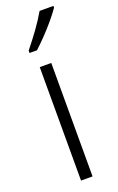

<svg xmlns="http://www.w3.org/2000/svg" viewBox="-150 -857 522 846"><g transform="rotate(-20 111.5 -433.5)"><path d="M128 -51H74V-583H128ZM223 -808Q208 -786 184.5 -758Q161 -730 135 -703Q109 -676 88 -657H53V-668Q83 -705 110.5 -743Q138 -781 158 -816H223Z"/></g></svg>

Font: Noto Sans Tamil UI Condensed Light
Style: Regular
Weight: 300
Width: 3
Designer: Jelle Bosma - Monotype Design Team
Foundry: Monotype Imaging Inc.
Version: Version 2.004; ttfautohint (v1.8.4.7-5d5b)